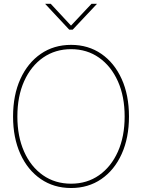

<svg xmlns="http://www.w3.org/2000/svg" viewBox="-20 -969 738 998"><path d="M349.6 8.3Q259.8 8.3 191.7 -38.6Q123.5 -85.4 85.7 -169.2Q47.9 -252.9 47.9 -363.3Q47.9 -474.6 85.9 -558.3Q124 -642.1 191.9 -689Q259.8 -735.8 349.6 -735.8Q439 -735.8 506.8 -689Q574.7 -642.1 612.5 -558.3Q650.4 -474.6 650.4 -363.3Q650.4 -252.4 612.5 -168.7Q574.7 -85 506.8 -38.3Q439 8.3 349.6 8.3ZM349.6 -14.2Q432.1 -14.2 494.9 -58.1Q557.6 -102.1 592.8 -180.7Q627.9 -259.3 627.9 -363.3Q627.9 -467.8 592.8 -546.4Q557.6 -625 494.9 -669.2Q432.1 -713.4 349.6 -713.4Q267.1 -713.4 204.1 -669.7Q141.1 -626 105.7 -547.4Q70.3 -468.8 70.3 -363.3Q70.3 -259.8 105.2 -181.2Q140.1 -102.5 203.1 -58.3Q266.1 -14.2 349.6 -14.2ZM243.7 -949.2 349.1 -835.9 455.6 -949.2H483.4V-948.2L357.9 -814.9H339.8L215.3 -948.2V-949.2Z"/></svg>

Font: Inter 28pt Thin
Style: Regular
Weight: 250
Designer: Rasmus Andersson
Foundry: rsms
Version: Version 4.001;git-66647c0bb